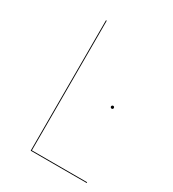

<svg xmlns="http://www.w3.org/2000/svg" viewBox="-167 -773 781 867"><g transform="rotate(30 223.0 -340.0)"><path d="M133 -4H421V0H129V-680H133ZM358 -354Q358 -352 356 -349.5Q354 -347 351 -347Q347 -347 345 -349.5Q343 -352 343 -354Q343 -357 345 -359.5Q347 -362 351 -362Q354 -362 356 -359.5Q358 -357 358 -354Z"/></g></svg>

Font: FiraGO Four
Style: Regular
Weight: 100
Designer: bBox Type
Foundry: bBox Type GmbH
Version: Version 1.001